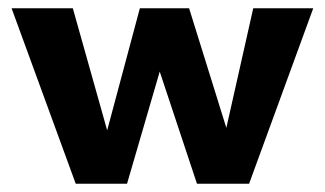

<svg xmlns="http://www.w3.org/2000/svg" viewBox="-20 -444 785 464"><path d="M737 -424 582 0H456L366 -271L287 0H163L8 -424H156L239 -129L318 -424H437L527 -135L592 -424Z"/></svg>

Font: Ysabeau Ultrabold
Style: Regular
Weight: 800
Designer: Christian Thalmann (Catharsis Fonts)
Version: Version 0.003